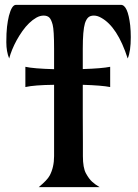

<svg xmlns="http://www.w3.org/2000/svg" viewBox="-20 -767 564 787"><path d="M17.6 -527.3Q5.9 -555.7 5.9 -594.2Q5.9 -632.8 8.8 -657.5Q11.7 -682.1 16.6 -702.1Q28.3 -747.1 45.4 -747.1H475.6Q503.9 -747.1 513.7 -663.1Q516.1 -639.6 516.1 -614.7Q516.1 -556.2 503.4 -527.3Q461.4 -657.7 394.5 -694.3Q379.4 -703.1 364.7 -703.1Q350.1 -703.1 341.8 -695.6Q333.5 -688 328.1 -671.4Q319.3 -642.1 319.3 -566.9V-483.9Q397 -486.3 431.6 -493.2V-410.2Q397 -417 319.3 -419.4V-293.5L319.8 -183.6V-127Q319.8 -79.1 332.3 -56.4Q344.7 -33.7 357.7 -22Q370.6 -10.3 388.2 0H138.7Q173.8 -28.8 183.6 -47.4Q201.7 -81.1 201.7 -127V-419.4Q120.6 -418.5 84 -410.2V-493.2Q116.7 -485.8 201.7 -483.4V-566.9Q201.7 -643.6 195.8 -665.8Q189.9 -688 181.6 -695.6Q173.3 -703.1 158.7 -703.1Q144 -703.1 128.9 -694.6Q113.8 -686 99.4 -672.1Q85 -658.2 72 -639.9Q59.1 -621.6 48.3 -602.1Q27.3 -563.5 17.6 -527.3Z"/></svg>

Font: Amarante
Style: Regular
Weight: 400
Designer: Karolina Lach
Foundry: Sorkin Type Co.
Version: Version 1.001